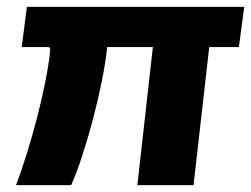

<svg xmlns="http://www.w3.org/2000/svg" viewBox="-20 -537 728 557"><path d="M26.5 0Q42.5 -42 58.2 -92.8Q74 -143.5 87.8 -196.8Q101.5 -250 111.5 -300Q121.5 -350 125.5 -390.5Q127 -400.5 118.5 -400.5H43L58 -517H688.5L673 -400.5H587L541.5 0H378.5L423.5 -400.5H291Q286.5 -357.5 275.8 -303.5Q265 -249.5 250.2 -193.2Q235.5 -137 219 -86.5Q202.5 -36 186.5 0Z"/></svg>

Font: Public Sans ExtraBold
Style: Italic
Weight: 800
Italic angle: -8°
Designer: The Public Sans project authors (U.S. Web Design System). Libre Franklin designed by Pablo Impallari and Rodrigo Fuenzal
Version: Version 1.007; ttfautohint (v1.8.1) -l 8 -r 50 -G 200 -x 14 